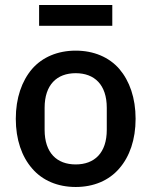

<svg xmlns="http://www.w3.org/2000/svg" viewBox="-20 -734 604 766"><path d="M282 12C210 12 149 -14 108 -62C67 -109 43 -177 43 -260C43 -343 67 -411 108 -459C149 -506 210 -532 282 -532C354 -532 415 -506 456 -459C497 -411 521 -343 521 -260C521 -177 497 -109 456 -62C415 -14 354 12 282 12ZM282 -78C357 -78 406 -124 406 -216V-304C406 -396 357 -442 282 -442C207 -442 158 -396 158 -304V-216C158 -124 207 -78 282 -78ZM136 -714H428V-631H136Z"/></svg>

Font: Plexus Sans Medium
Style: Regular
Weight: 500
Version: Version 2.001;PS 002.001;hotconv 1.0.70;makeotf.lib2.5.58329